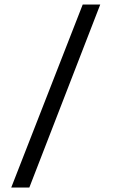

<svg xmlns="http://www.w3.org/2000/svg" viewBox="-20 -749 515 850"><path d="M29.8 81.1 346.2 -729H423.8L109.9 81.1Z"/></svg>

Font: Lumene Sans
Style: Regular
Weight: 400
Designer: Deni Anggara
Version: Version 1.003;Glyphs 3.1.2 (3151)